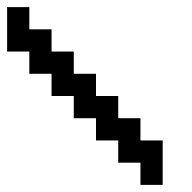

<svg xmlns="http://www.w3.org/2000/svg" viewBox="-20 -520 540 540"><path d="M0 -500H62.5V-437.5H125V-375H187.5V-312.5H250V-250H312.5V-187.5H375V-125H437.5V0H375V-62.5H312.5V-125H250V-187.5H187.5V-250H125V-312.5H62.5V-375H0Z"/></svg>

Font: NeoDunggeunmo Pro
Style: Regular
Weight: 400
Version: Version 1.020